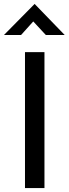

<svg xmlns="http://www.w3.org/2000/svg" viewBox="-28 -956 349 976"><path d="M198 0H99V-691H198ZM301 -778H205L141 -847L79 -778H-8L148 -936Z"/></svg>

Font: Iceberg
Style: Regular
Weight: 400
Designer: Victor Kharyk
Foundry: Cyreal (www.cyreal.org)
Version: Version 1.002